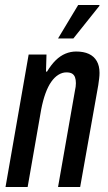

<svg xmlns="http://www.w3.org/2000/svg" viewBox="-20 -744 430 764"><path d="M2 0 94 -527H165L163 -459H167Q184 -487 202 -504.5Q220 -522 240.5 -530.5Q261 -539 283 -539Q313 -539 333.5 -529.5Q354 -520 365 -501Q376 -482 376 -454Q376 -443 374.5 -431Q373 -419 371 -405L299 0H211L278 -382Q280 -391 281 -398.5Q282 -406 282 -413Q282 -427 278.5 -436.5Q275 -446 267 -451Q259 -456 244 -456Q228 -456 212.5 -446.5Q197 -437 184 -418.5Q171 -400 161 -372.5Q151 -345 144 -309L90 0ZM211 -591 291 -724H376L375 -720L272 -591Z"/></svg>

Font: Archivo ExtraCondensed Medium
Style: Italic
Weight: 500
Width: 2
Italic angle: -10°
Designer: Hector Gatti
Foundry: Omnibus-Type
Version: Version 2.001